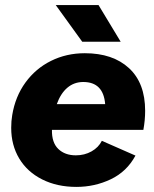

<svg xmlns="http://www.w3.org/2000/svg" viewBox="-20 -721 604 754"><path d="M24 -219Q24 -246 28 -269Q40 -342 80 -397Q120 -452 180.5 -482Q241 -512 313 -512Q423 -512 486.5 -453.5Q550 -395 550 -286Q550 -249 543 -211H184Q183 -161 209 -136Q235 -111 278 -111Q312 -111 339.5 -126.5Q367 -142 380 -168L512 -110Q478 -47 415 -17Q352 13 280 13Q204 13 145.5 -16.5Q87 -46 55.5 -98.5Q24 -151 24 -219ZM393 -312Q386 -399 307 -399Q271 -399 244.5 -376.5Q218 -354 203 -312ZM199 -701H367L454 -557H303Z"/></svg>

Font: Oak Sans ExtraBold
Style: Italic
Weight: 800
Italic angle: -9.49998°
Foundry: Erik Kennedy, Walven
Version: Version 1.000